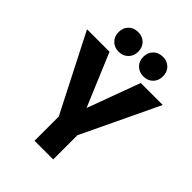

<svg xmlns="http://www.w3.org/2000/svg" viewBox="-238 -959 1076 1076"><g transform="rotate(45 300.0 -421.0)"><path d="M233.9 0V-191.9L0 -649.9H178.2L310.1 -335.9L425.8 -649.9H600.1L381.8 -191.9V0ZM213.9 -841.8Q248.5 -841.8 270.3 -820.1Q292 -798.3 292 -764.2Q292 -729.5 270 -707.8Q248 -686 213.9 -686Q179.7 -686 158 -707.8Q136.2 -729.5 136.2 -764.2Q136.2 -798.8 158 -820.3Q179.7 -841.8 213.9 -841.8ZM332 -764.2Q332 -798.3 353.8 -820.1Q375.5 -841.8 410.2 -841.8Q444.3 -841.8 466.1 -820.3Q487.8 -798.8 487.8 -764.2Q487.8 -729.5 466.1 -707.8Q444.3 -686 410.2 -686Q376 -686 354 -707.8Q332 -729.5 332 -764.2Z"/></g></svg>

Font: Apfel Grotezk
Style: Bold
Weight: 700
Designer: Luigi Gorlero
Foundry: Collletttivo
Version: Version 2.000;FEAKit 1.0